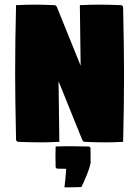

<svg xmlns="http://www.w3.org/2000/svg" viewBox="-20 -608 577 823"><path d="M44.9 -293Q44.9 -429.7 48.8 -585.9Q95.2 -588.1 129.4 -588.1Q158.4 -588.1 213.9 -585.9Q220.9 -585.7 224.6 -576.2L325.7 -326.2L322.3 -585.9Q368.9 -588.1 407.7 -588.1Q445.8 -588.1 498 -585.9Q502.2 -585.7 505 -582.9Q507.8 -580.1 507.8 -576.2Q511.7 -392.6 511.7 -293Q511.7 -156.2 507.8 0Q467.3 2.2 432.1 2.2Q390.4 2.2 342.8 0Q335.4 -0.2 332 -9.8L231 -259.8L234.4 0Q188 2.2 153.8 2.2Q115.2 2.2 58.6 0Q54.4 -0.2 51.6 -3.1Q48.8 -5.9 48.8 -9.8Q44.9 -193.4 44.9 -293ZM218.5 20Q278.8 17.6 359.1 20Q362.8 20 365.4 22.1Q367.9 24.2 367.9 27.1Q367.9 39.3 368.2 58.6Q368.4 77.9 368.4 88.9Q365.2 109.4 351.2 143.8Q337.2 178.2 328.9 193.8Q294.2 195.1 256.3 195.1Q261 158.2 263.7 115.5Q239.5 115.5 227.3 115Q223.6 114.7 221.1 112.8Q218.5 110.8 218.5 107.9Q217 59.1 218.5 20Z"/></svg>

Font: Digitalt
Style: Medium
Weight: 500
Designer: gluk
Foundry: gluk
Version: Version 0.60